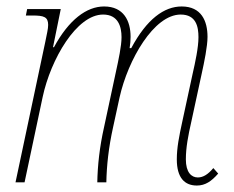

<svg xmlns="http://www.w3.org/2000/svg" viewBox="-20 -564 725 594"><path d="M589 10C615 10 634 -3 655 -27L640 -44C624 -25 609 -15 592 -15C572 -15 555 -31 555 -71C555 -107 562 -144 572 -188L604 -336C612 -372 622 -421 622 -450C622 -499 603 -544 542 -544C488 -544 434 -505 386 -415H381C383 -427 384 -439 384 -450C384 -499 363 -544 302 -544C248 -544 193 -503 147 -418H144L168 -536H64L60 -516H81C115 -516 129 -512 129 -487C129 -475 125 -459 120 -434L28 0H56L112 -264C137 -381 217 -519 299 -519C346 -519 356 -481 356 -449C356 -422 347 -380 338 -339L302 -171C288 -109 282 -52 281 0H309C310 -52 316 -108 330 -171L350 -263C376 -379 456 -519 539 -519C587 -519 594 -481 594 -449C594 -417 584 -371 576 -336L544 -188C534 -142 527 -107 527 -71C527 -13 552 10 589 10Z"/></svg>

Font: Noto Serif Condensed Thin
Style: Italic
Weight: 100
Width: 3
Italic angle: -12°
Designer: Monotype Design Team
Foundry: Monotype Imaging Inc.
Version: Version 2.013